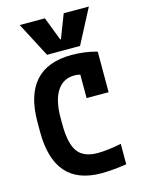

<svg xmlns="http://www.w3.org/2000/svg" viewBox="-145 -1085 890 1180"><g transform="rotate(-15 300.0 -495.0)"><path d="M100 -1000H260L318 -850H322L380 -1000H540L425 -780H215ZM351 10Q200 10 125.5 -76Q51 -162 51 -335V-395Q51 -567 128.5 -653.5Q206 -740 360 -740Q401 -740 442.5 -734.5Q484 -729 521 -718V-460H381V-691L432 -584Q389 -614 344 -614Q272 -614 233.5 -554.5Q195 -495 195 -385V-345Q195 -221 233 -168.5Q271 -116 361 -116Q391 -116 431 -121Q471 -126 511 -134V-4Q474 2 430 6Q386 10 351 10Z"/></g></svg>

Font: M PLUS Code Latin Expanded
Style: Bold
Weight: 700
Width: 7
Designer: Coji Morishita
Foundry: UNDERFOREST DESIGN
Version: Version 1.002; ttfautohint (v1.8.3)